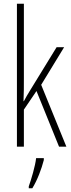

<svg xmlns="http://www.w3.org/2000/svg" viewBox="-20 -780 379 1021"><path d="M107 -365V-760H70V0H107V-197L174 -296L294 0H333L199 -329L321 -529H281L138 -296C126 -277 119 -264 107 -242H105C107 -285 107 -321 107 -365ZM213 71V61H172C168 101 146 175 133 211V221H152C179 177 201 118 213 71Z"/></svg>

Font: Noto Sans Hebrew ExtraCondensed ExtraLight
Style: Regular
Weight: 200
Width: 2
Designer: Monotype Design Team
Foundry: Monotype Imaging Inc.
Version: Version 2.004